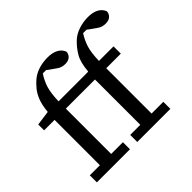

<svg xmlns="http://www.w3.org/2000/svg" viewBox="-172 -949 1156 1156"><g transform="rotate(-45 406.5 -371.0)"><path d="M42 0V-60H128V-446H39V-496L133 -509Q138 -564 152 -599Q166 -634 185 -656.5Q204 -679 221 -694Q248 -718 285 -730Q322 -742 364 -742Q405 -742 432 -727.5Q459 -713 469 -686Q469 -667 454.5 -652.5Q440 -638 412 -638Q384 -638 363.5 -651.5Q343 -665 320 -682L304 -694H276Q251 -657 238.5 -616.5Q226 -576 224 -508H468L477 -509Q483 -581 506 -620.5Q529 -660 563 -692Q589 -716 627.5 -729Q666 -742 708 -742Q749 -742 776 -727.5Q803 -713 813 -686Q813 -667 798.5 -652.5Q784 -638 756 -638Q728 -638 707.5 -651.5Q687 -665 664 -682L648 -694H619Q595 -657 582.5 -617Q570 -577 568 -508H692V-446H568V-60H668V0H386V-60H472V-446H224V-60H324V0Z"/></g></svg>

Font: Source Serif 4 Caption
Style: Regular
Weight: 400
Designer: Frank Grießhammer
Foundry: Adobe Systems Incorporated
Version: Version 4.004;hotconv 1.0.117;makeotfexe 2.5.65602